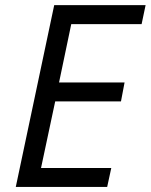

<svg xmlns="http://www.w3.org/2000/svg" viewBox="-20 -734 592 754"><path d="M42 0 192.9 -713.9H551.8L536.1 -639.2H259.8L211.9 -410.2H469.2L455.1 -335.9H196.8L141.1 -74.2H417L400.9 0Z"/></svg>

Font: Open Sans Hebrew
Style: Italic
Weight: 400
Italic angle: -12°
Foundry: Ascender Corporation, Yanek Iontef
Version: Version 2.001;PS 002.001;hotconv 1.0.70;makeotf.lib2.5.58329